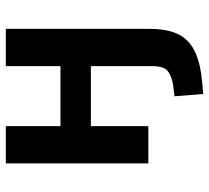

<svg xmlns="http://www.w3.org/2000/svg" viewBox="-50 -492 734 675"><g transform="rotate(-90 317.5 -154.0)"><path d="M325 193 317 92 357 87Q388 82 405.5 68.5Q423 55 423 12V-202H212V0H81V-501H212V-309H423V-501H554V5Q554 47 545 79.5Q536 112 515 134.5Q494 157 458.5 170.5Q423 184 369 189Z"/></g></svg>

Font: Nunito Sans 7pt SemiCondensed
Style: Bold
Weight: 700
Width: 4
Designer: Vernon Adams
Foundry: Vernon Adams
Version: Version 3.101;gftools[0.9.27]